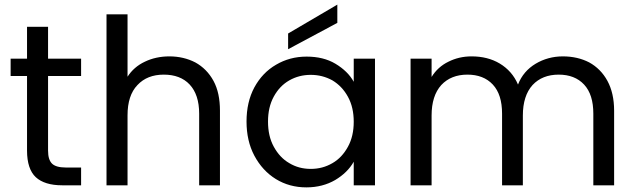

<svg xmlns="http://www.w3.org/2000/svg" viewBox="-20 -802 2750 831"><path d="M331 -473C331 -473 331 -548 331 -548C331 -548 188 -548 188 -548C188 -548 188 -686 188 -686C188 -686 97 -686 97 -686C97 -686 97 -548 97 -548C97 -548 26 -548 26 -548C26 -548 26 -473 26 -473C26 -473 97 -473 97 -473C97 -473 97 -150 97 -150C97 -150 97 -150 97 -150C97 -97 110 -58 135 -35C160 -12 198 0 249 0C249 0 331 0 331 0C331 0 331 -77 331 -77C331 -77 264 -77 264 -77C264 -77 264 -77 264 -77C236 -77 216 -83 205 -94C194 -105 188 -123 188 -150C188 -150 188 -473 188 -473C188 -473 331 -473 331 -473Z M713 -558C713 -558 713 -558 713 -558C674 -558 638 -550 607 -535C575 -520 550 -498 532 -470C532 -470 532 -740 532 -740C532 -740 441 -740 441 -740C441 -740 441 0 441 0C441 0 532 0 532 0C532 0 532 -303 532 -303C532 -303 532 -303 532 -303C532 -360 546 -404 575 -434C603 -464 641 -479 689 -479C689 -479 689 -479 689 -479C736 -479 774 -465 801 -436C828 -407 842 -365 842 -310C842 -310 842 0 842 0C842 0 932 0 932 0C932 0 932 -323 932 -323C932 -323 932 -323 932 -323C932 -374 923 -417 904 -452C885 -487 858 -514 825 -532C792 -549 754 -558 713 -558Z M1047 -276C1047 -276 1047 -276 1047 -276C1047 -221 1058 -171 1081 -128C1104 -85 1135 -51 1174 -27C1213 -3 1257 9 1306 9C1306 9 1306 9 1306 9C1353 9 1395 -2 1431 -23C1466 -44 1493 -70 1511 -102C1511 -102 1511 0 1511 0C1511 0 1603 0 1603 0C1603 0 1603 -548 1603 -548C1603 -548 1511 -548 1511 -548C1511 -548 1511 -448 1511 -448C1511 -448 1511 -448 1511 -448C1494 -479 1467 -505 1432 -526C1397 -547 1355 -557 1307 -557C1307 -557 1307 -557 1307 -557C1258 -557 1214 -545 1175 -522C1135 -499 1104 -466 1081 -424C1058 -381 1047 -332 1047 -276ZM1511 -275C1511 -275 1511 -275 1511 -275C1511 -234 1503 -198 1486 -167C1469 -136 1447 -112 1419 -96C1390 -79 1359 -71 1325 -71C1325 -71 1325 -71 1325 -71C1291 -71 1260 -79 1232 -96C1204 -112 1182 -136 1165 -167C1148 -198 1140 -234 1140 -276C1140 -276 1140 -276 1140 -276C1140 -317 1148 -353 1165 -384C1182 -415 1204 -438 1232 -454C1260 -470 1291 -478 1325 -478C1325 -478 1325 -478 1325 -478C1359 -478 1390 -470 1419 -454C1447 -437 1469 -414 1486 -383C1503 -352 1511 -316 1511 -275ZM1440 -782C1440 -782 1227 -657 1227 -657C1227 -657 1227 -589 1227 -589C1227 -589 1440 -703 1440 -703C1440 -703 1440 -782 1440 -782Z M2416 -558C2416 -558 2416 -558 2416 -558C2373 -558 2333 -547 2298 -526C2263 -505 2237 -475 2222 -436C2222 -436 2222 -436 2222 -436C2205 -476 2178 -506 2143 -527C2108 -548 2067 -558 2021 -558C2021 -558 2021 -558 2021 -558C1984 -558 1951 -550 1921 -535C1890 -520 1866 -498 1848 -469C1848 -469 1848 -548 1848 -548C1848 -548 1757 -548 1757 -548C1757 -548 1757 0 1757 0C1757 0 1848 0 1848 0C1848 0 1848 -302 1848 -302C1848 -302 1848 -302 1848 -302C1848 -359 1862 -403 1890 -434C1918 -464 1956 -479 2003 -479C2003 -479 2003 -479 2003 -479C2049 -479 2086 -465 2113 -436C2140 -407 2153 -365 2153 -310C2153 -310 2153 0 2153 0C2153 0 2243 0 2243 0C2243 0 2243 -302 2243 -302C2243 -302 2243 -302 2243 -302C2243 -359 2257 -403 2285 -434C2313 -464 2351 -479 2398 -479C2398 -479 2398 -479 2398 -479C2444 -479 2481 -465 2508 -436C2535 -407 2548 -365 2548 -310C2548 -310 2548 0 2548 0C2548 0 2638 0 2638 0C2638 0 2638 -323 2638 -323C2638 -323 2638 -323 2638 -323C2638 -374 2628 -417 2609 -452C2590 -487 2563 -514 2530 -532C2497 -549 2459 -558 2416 -558Z"/></svg>

Font: Girnar Poppins
Style: Regular
Weight: 500
Designer: Ninad Kale (Devanagari), Jonny Pinhorn (Latin)
Foundry: Indian Type Foundry
Version: ""